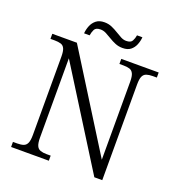

<svg xmlns="http://www.w3.org/2000/svg" viewBox="-154 -1011 1057 1138"><g transform="rotate(20 374.0 -442.0)"><path d="M43 0V-32H70Q94 -32 109.5 -37.5Q125 -43 132.5 -60Q140 -77 140 -111V-605Q140 -639 132.5 -655.5Q125 -672 109 -677Q93 -682 70 -682H43V-714H198L574 -113V-605Q574 -639 566 -655.5Q558 -672 542.5 -677Q527 -682 503 -682H478V-714H714V-682H688Q665 -682 649 -676.5Q633 -671 625.5 -654.5Q618 -638 618 -603V0H568L185 -611V-111Q185 -77 192.5 -60Q200 -43 216 -37.5Q232 -32 255 -32H281V0ZM462 -777Q437 -777 415.5 -786Q394 -795 375.5 -806.5Q357 -818 339.5 -827Q322 -836 304 -836Q274 -836 265.5 -818.5Q257 -801 254 -781H219Q221 -806 230.5 -829.5Q240 -853 259.5 -868.5Q279 -884 311 -884Q337 -884 358.5 -874.5Q380 -865 398.5 -853.5Q417 -842 434 -833Q451 -824 468 -824Q497 -824 506 -840.5Q515 -857 518 -877H552Q550 -852 540.5 -829Q531 -806 512.5 -791.5Q494 -777 462 -777Z"/></g></svg>

Font: Noto Serif Hebrew Light
Style: Regular
Weight: 300
Version: Version 2.003